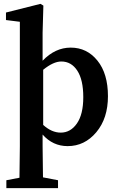

<svg xmlns="http://www.w3.org/2000/svg" viewBox="-20 -743 617 996"><path d="M204 -381V-95Q248 -55 295 -55Q346 -55 379 -102.5Q412 -150 412 -239Q412 -329 381 -376.5Q350 -424 298 -424Q257 -424 204 -381ZM201 -573V-428Q266 -496 347 -496Q431 -496 485.5 -428.5Q540 -361 540 -244Q540 -129 479.5 -57Q419 15 331 15Q254 15 201 -45V16Q201 63 203 177L281 192V233H13V192L81 179Q83 63 83 16V-630L11 -639V-678L190 -723L205 -714Z"/></svg>

Font: TypoPRO Source Serif Pro
Style: Regular
Weight: 600
Designer: Frank Grießhammer
Foundry: Adobe Systems Incorporated
Version: Version 1.017;PS 1.0;hotconv 1.0.79;makeotf.lib2.5.61930